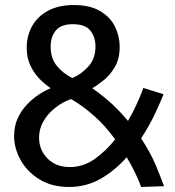

<svg xmlns="http://www.w3.org/2000/svg" viewBox="-20 -729 694 762"><path d="M254 13Q185 13 136 -17.5Q87 -48 61.5 -94.5Q36 -141 36 -189Q36 -228 50 -259Q64 -290 87 -314Q110 -338 134.5 -354Q159 -370 181 -379Q160 -393 138 -415Q116 -437 101 -468Q86 -499 86 -539Q86 -587 107.5 -625.5Q129 -664 171 -686.5Q213 -709 273 -709Q337 -709 377.5 -685Q418 -661 436.5 -623Q455 -585 455 -543Q455 -496 436 -463.5Q417 -431 391.5 -410.5Q366 -390 346 -379Q394 -345 426 -315Q458 -285 488 -249Q508 -284 521.5 -313.5Q535 -343 542 -361.5Q549 -380 549 -380L629 -355Q629 -355 618.5 -329.5Q608 -304 588.5 -264Q569 -224 540 -180Q578 -122 598.5 -72.5Q619 -23 631 10L540 13Q536 0 521 -33Q506 -66 483 -105Q435 -51 378.5 -19Q322 13 254 13ZM257 -66Q311 -66 356.5 -98.5Q402 -131 437 -176Q398 -230 352.5 -270Q307 -310 262 -336Q228 -324 199 -301Q170 -278 152.5 -248Q135 -218 135 -183Q135 -134 168.5 -100Q202 -66 257 -66ZM267 -419Q304 -435 331.5 -466Q359 -497 359 -545Q359 -581 339 -607Q319 -633 269 -633Q222 -633 201.5 -608Q181 -583 181 -544Q181 -499 204 -469.5Q227 -440 267 -419Z"/></svg>

Font: Ruda Medium
Style: Regular
Weight: 500
Version: Version 2.001